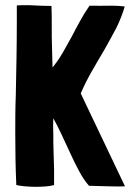

<svg xmlns="http://www.w3.org/2000/svg" viewBox="-20 -720 503 742"><path d="M116 2C138 2 170 1 189 -5V-66C188 -88 188 -110 187 -133C186 -156 186 -178 186 -201C185 -223 185 -244 186 -263C197 -244 207 -223 218 -200C229 -177 240 -153 251 -129C262 -105 273 -82 285 -60C297 -37 310 -18 324 -2C375 -1 437 2 463 0L292 -359C304 -387 318 -415 334 -443C350 -471 366 -499 383 -527C399 -555 414 -583 429 -611C443 -639 454 -667 462 -695C446 -697 429 -698 412 -698C381 -698 352 -697 326 -698C312 -678 300 -658 289 -638C278 -618 267 -598 257 -578C246 -558 235 -538 224 -519C217 -507 207 -489 183 -459L180 -577V-613C180 -642 180 -670 179 -697C158 -697 136 -698 113 -699C102 -700 90 -700 79 -700C67 -700 56 -700 45 -699V-637C45 -541 43 -446 41 -351C39 -303 39 -254 39 -206C39 -139 40 -72 43 -5C52 -3 63 -1 76 0C89 1 102 2 116 2Z"/></svg>

Font: Londrina Solid CC
Style: CC
Weight: 400
Designer: Marcelo Magalhaes
Foundry: Tipos Pereira
Version: Version 1.003;FEAKit 1.0